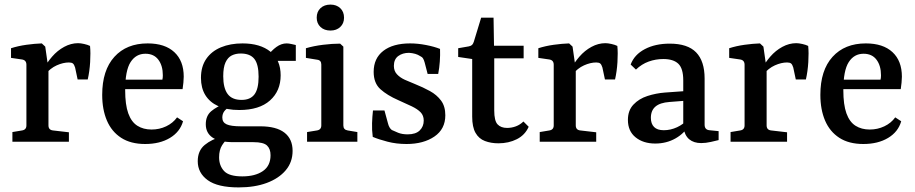

<svg xmlns="http://www.w3.org/2000/svg" viewBox="-20 -617 3985 836"><path d="M169 -315Q184 -344 207 -370.5Q230 -397 259.5 -413Q289 -429 320 -429Q331 -429 346.5 -425.5Q362 -422 372 -417Q375 -387 372.5 -346.5Q370 -306 362 -271H318L307 -323Q303 -336 297.5 -340.5Q292 -345 280 -345Q255 -345 227 -332.5Q199 -320 176 -292ZM191 -316V-71Q191 -51 211 -49L280 -41V0H34V-42L76 -49Q95 -52 95 -71V-335Q95 -355 76 -358L28 -365V-407Q59 -417 95 -422Q131 -427 162 -428L177 -414Z M425 -204Q425 -311 478 -369.5Q531 -428 623 -428Q698 -428 739 -390Q780 -352 780 -283Q780 -272 778.5 -257Q777 -242 775 -229H493V-270H687Q688 -275 688.5 -279Q689 -283 689 -289Q689 -331 669.5 -357Q650 -383 613 -383Q572 -383 548.5 -346.5Q525 -310 525 -224Q525 -161 538.5 -123.5Q552 -86 578 -69.5Q604 -53 640 -53Q674 -53 703.5 -67Q733 -81 751 -106L777 -89Q764 -43 720 -16.5Q676 10 612 10Q549 10 507.5 -17Q466 -44 445.5 -92Q425 -140 425 -204Z M1254 40Q1254 89 1224 124.5Q1194 160 1141.5 179.5Q1089 199 1019 199Q928 199 884.5 167.5Q841 136 841 85Q841 39 871.5 14Q902 -11 948 -23L977 -18Q960 -5 947 15.5Q934 36 934 68Q934 104 955.5 127.5Q977 151 1035 151Q1091 151 1124.5 128Q1158 105 1158 59Q1158 31 1142.5 16.5Q1127 2 1084 2H997Q935 2 905.5 -18Q876 -38 876 -76Q876 -113 900 -133Q924 -153 956 -164L981 -152Q965 -144 956.5 -132.5Q948 -121 948 -105Q948 -84 967 -75.5Q986 -67 1029 -67H1113Q1183 -67 1218.5 -39.5Q1254 -12 1254 40ZM1202 -289Q1202 -221 1155.5 -179.5Q1109 -138 1022 -138Q967 -138 930 -155Q893 -172 874 -203Q855 -234 855 -278Q855 -327 878 -360.5Q901 -394 942 -411Q983 -428 1036 -428Q1113 -428 1157.5 -392Q1202 -356 1202 -289ZM952 -285Q952 -234 971 -208Q990 -182 1032 -182Q1070 -182 1088 -206Q1106 -230 1106 -283Q1106 -337 1087.5 -360.5Q1069 -384 1028 -384Q1006 -384 989 -375.5Q972 -367 962 -345.5Q952 -324 952 -285ZM1167 -352 1143 -371Q1162 -397 1183.5 -412.5Q1205 -428 1228 -428Q1237 -428 1248 -425.5Q1259 -423 1268 -421V-352Z M1475 -71Q1475 -52 1494 -49L1536 -42V0H1317V-42L1360 -49Q1379 -52 1379 -71V-336Q1379 -355 1361 -357L1312 -365V-407Q1346 -417 1386.5 -422Q1427 -427 1461 -427L1475 -414ZM1478 -540Q1478 -515 1461.5 -499.5Q1445 -484 1419 -484Q1392 -484 1375.5 -499.5Q1359 -515 1359 -540Q1359 -566 1375.5 -581.5Q1392 -597 1419 -597Q1445 -597 1461.5 -581.5Q1478 -566 1478 -540Z M1603 -21Q1599 -51 1600 -80.5Q1601 -110 1604 -136H1654L1669 -81Q1674 -60 1686 -51Q1696 -46 1713.5 -39Q1731 -32 1755 -32Q1790 -32 1807.5 -49Q1825 -66 1825 -92Q1825 -114 1811.5 -128Q1798 -142 1773 -154Q1748 -166 1714 -181Q1666 -202 1636.5 -228.5Q1607 -255 1607 -304Q1607 -363 1649 -395.5Q1691 -428 1766 -428Q1799 -428 1835 -421Q1871 -414 1896 -404Q1897 -377 1895 -349Q1893 -321 1888 -295H1842L1829 -345Q1826 -356 1822 -362.5Q1818 -369 1809 -373Q1800 -379 1788 -382.5Q1776 -386 1761 -387Q1733 -387 1714 -373Q1695 -359 1695 -330Q1695 -308 1708.5 -293.5Q1722 -279 1743 -269.5Q1764 -260 1787 -251Q1822 -237 1852 -220.5Q1882 -204 1900.5 -179Q1919 -154 1919 -115Q1919 -55 1871.5 -22.5Q1824 10 1750 10Q1706 10 1667.5 0Q1629 -10 1603 -21Z M2036 -360 1975 -369V-407L2021 -415Q2031 -417 2035.5 -421.5Q2040 -426 2043 -435L2075 -540H2129L2131 -418H2260V-363H2132V-136Q2132 -91 2146.5 -75.5Q2161 -60 2188 -60Q2208 -60 2226.5 -67Q2245 -74 2259 -88L2282 -65Q2266 -29 2230.5 -11Q2195 7 2150 7Q2118 7 2091.5 -3Q2065 -13 2050.5 -38.5Q2036 -64 2036 -109Z M2465 -315Q2480 -344 2503 -370.5Q2526 -397 2555.5 -413Q2585 -429 2616 -429Q2627 -429 2642.5 -425.5Q2658 -422 2668 -417Q2671 -387 2668.5 -346.5Q2666 -306 2658 -271H2614L2603 -323Q2599 -336 2593.5 -340.5Q2588 -345 2576 -345Q2551 -345 2523 -332.5Q2495 -320 2472 -292ZM2487 -316V-71Q2487 -51 2507 -49L2576 -41V0H2330V-42L2372 -49Q2391 -52 2391 -71V-335Q2391 -355 2372 -358L2324 -365V-407Q2355 -417 2391 -422Q2427 -427 2458 -428L2473 -414Z M2833 8Q2781 8 2747.5 -19Q2714 -46 2714 -95Q2714 -136 2738 -161.5Q2762 -187 2799 -199Q2836 -211 2875 -214L2972 -221V-179L2895 -173Q2854 -170 2834 -153Q2814 -136 2814 -104Q2814 -78 2828 -64Q2842 -50 2870 -50Q2900 -50 2928 -63Q2956 -76 2972 -96L2981 -74Q2961 -37 2921.5 -14.5Q2882 8 2833 8ZM2726 -336Q2742 -379 2787.5 -403Q2833 -427 2896 -427Q2974 -427 3011 -389Q3048 -351 3048 -275V-74Q3048 -52 3069 -50L3109 -46V-7Q3097 -4 3075 1Q3053 6 3033 6Q3001 6 2981 -10.5Q2961 -27 2955 -64V-267Q2955 -319 2933.5 -339.5Q2912 -360 2868 -360Q2835 -360 2804.5 -349Q2774 -338 2749 -314Z M3296 -315Q3311 -344 3334 -370.5Q3357 -397 3386.5 -413Q3416 -429 3447 -429Q3458 -429 3473.5 -425.5Q3489 -422 3499 -417Q3502 -387 3499.5 -346.5Q3497 -306 3489 -271H3445L3434 -323Q3430 -336 3424.5 -340.5Q3419 -345 3407 -345Q3382 -345 3354 -332.5Q3326 -320 3303 -292ZM3318 -316V-71Q3318 -51 3338 -49L3407 -41V0H3161V-42L3203 -49Q3222 -52 3222 -71V-335Q3222 -355 3203 -358L3155 -365V-407Q3186 -417 3222 -422Q3258 -427 3289 -428L3304 -414Z M3552 -204Q3552 -311 3605 -369.5Q3658 -428 3750 -428Q3825 -428 3866 -390Q3907 -352 3907 -283Q3907 -272 3905.5 -257Q3904 -242 3902 -229H3620V-270H3814Q3815 -275 3815.5 -279Q3816 -283 3816 -289Q3816 -331 3796.5 -357Q3777 -383 3740 -383Q3699 -383 3675.5 -346.5Q3652 -310 3652 -224Q3652 -161 3665.5 -123.5Q3679 -86 3705 -69.5Q3731 -53 3767 -53Q3801 -53 3830.5 -67Q3860 -81 3878 -106L3904 -89Q3891 -43 3847 -16.5Q3803 10 3739 10Q3676 10 3634.5 -17Q3593 -44 3572.5 -92Q3552 -140 3552 -204Z"/></svg>

Font: Yrsa Medium
Style: Regular
Weight: 500
Designer: Anna Giedrys (Yrsa+Rasa design), David Brezina (Yrsa art-direction, Rasa art-direction, design)
Foundry: Rosetta Type Foundry
Version: Version 2.004